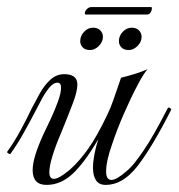

<svg xmlns="http://www.w3.org/2000/svg" viewBox="-22 -516 503 541"><path d="M109 5Q70 5 70 -37Q70 -72 101 -139Q110 -157 121.5 -182Q133 -207 141.5 -230.5Q150 -254 150 -269Q150 -283 140 -283Q128 -283 116 -268Q104 -253 94.5 -234.5Q85 -216 79 -205Q64 -176 45 -142Q26 -108 7 -82H6Q4 -82 0.5 -84.5Q-3 -87 -2 -88Q17 -114 35.5 -148Q54 -182 67 -210Q78 -231 90.5 -253.5Q103 -276 120 -291.5Q137 -307 159 -307Q196 -307 196 -278Q196 -259 184 -227Q172 -195 152 -146Q134 -104 125.5 -75.5Q117 -47 117 -31Q117 -12 130 -12Q144 -12 175 -38Q202 -62 227 -97.5Q252 -133 281 -194Q289 -210 297.5 -234.5Q306 -259 312.5 -278Q319 -297 319 -297Q336 -301 357 -307.5Q378 -314 394 -321Q384 -311 365.5 -276Q347 -241 327.5 -196.5Q308 -152 294 -110Q277 -62 277 -33Q277 -9 292 -9Q299 -9 309.5 -15Q320 -21 335 -34Q348 -45 359.5 -60Q371 -75 382 -91Q397 -113 413.5 -142Q430 -171 450 -210Q452 -213 453 -213Q456 -213 458.5 -210.5Q461 -208 460 -206Q406 -100 365 -47.5Q324 5 276 5Q257 5 248.5 -8Q240 -21 240 -43Q240 -60 244 -81Q248 -102 255 -124Q218 -60 184 -27.5Q150 5 109 5ZM341 -375Q327 -375 320 -382.5Q313 -390 313 -400Q313 -415 324 -426.5Q335 -438 349 -438Q362 -438 369.5 -430.5Q377 -423 377 -412Q377 -398 365.5 -386.5Q354 -375 341 -375ZM232 -375Q218 -375 211 -382.5Q204 -390 204 -400Q204 -415 215 -426.5Q226 -438 240 -438Q253 -438 260.5 -430.5Q268 -423 268 -412Q268 -398 256.5 -386.5Q245 -375 232 -375ZM220 -475Q217 -475 217 -479Q217 -484 222.5 -490Q228 -496 235 -496H404Q406 -496 406 -493Q406 -487 402.5 -481Q399 -475 391 -475Z"/></svg>

Font: Mea Culpa
Style: Regular
Weight: 400
Designer: Robert E. Leuschke
Foundry: Robert E. Leuschke
Version: Version 1.010; ttfautohint (v1.8.3)